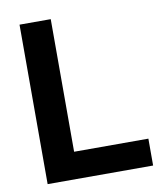

<svg xmlns="http://www.w3.org/2000/svg" viewBox="-80 -765 702 830"><g transform="rotate(-10 271.0 -350.0)"><path d="M62 0H525V-118H199V-700H62Z"/></g></svg>

Font: Vanilla Cream ExtraBold
Style: Regular
Weight: 800
Designer: Jeremy Tribby, Jinavaṁso
Foundry: Tribby Type
Version: Version 1.422;Glyphs 3.1.2 (3151)